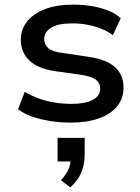

<svg xmlns="http://www.w3.org/2000/svg" viewBox="-20 -521 607 830"><path d="M287 9Q239 9 196 2Q153 -5 117.5 -17.5Q82 -30 58 -49L87 -124Q115 -107 148.5 -95Q182 -83 218 -77.5Q254 -72 289 -72Q348 -72 380.5 -89Q413 -106 413 -137Q413 -162 395 -176Q377 -190 335 -197L214 -214Q143 -225 106.5 -260Q70 -295 70 -349Q70 -394 97 -428Q124 -462 174.5 -481.5Q225 -501 296 -501Q338 -501 377 -494.5Q416 -488 448.5 -475Q481 -462 502 -442L468 -369Q445 -386 416 -397.5Q387 -409 355.5 -414.5Q324 -420 293 -420Q232 -420 201.5 -401.5Q171 -383 171 -353Q171 -328 188.5 -313Q206 -298 245 -293L365 -275Q440 -264 477 -231Q514 -198 514 -142Q514 -95 486 -61Q458 -27 407 -9Q356 9 287 9ZM284 289 243 258Q267 233 276.5 210Q286 187 286 162L309 177H229V75H346V148Q346 190 331.5 224.5Q317 259 284 289Z"/></svg>

Font: Nunito Sans 10pt SemiExpanded SemiBold
Style: Regular
Weight: 600
Width: 6
Designer: Vernon Adams
Foundry: Vernon Adams
Version: Version 3.101;gftools[0.9.27]